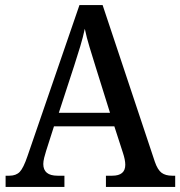

<svg xmlns="http://www.w3.org/2000/svg" viewBox="-20 -734 708 754"><path d="M2 0V-44H17Q43 -44 57.5 -59Q72 -74 88 -121L292 -714H383L588 -99Q599 -67 614.5 -55.5Q630 -44 656 -44H668V0H396V-44H421Q472 -44 472 -87Q472 -97 469.5 -109Q467 -121 463 -133L429 -238H192L161 -141Q157 -129 153.5 -114.5Q150 -100 150 -90Q150 -44 206 -44H233V0ZM211 -291H412L356 -470Q343 -512 331.5 -549.5Q320 -587 313 -621Q306 -588 295.5 -553Q285 -518 272 -478Z"/></svg>

Font: Noto Serif Thai SemiCondensed Medium
Style: Regular
Weight: 500
Width: 4
Designer: Monotype Design Team
Foundry: Monotype Imaging Inc.
Version: Version 2.002; ttfautohint (v1.8.4.7-5d5b)